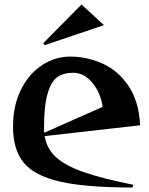

<svg xmlns="http://www.w3.org/2000/svg" viewBox="-20 -822 663 855"><path d="M38 -258Q38 -352 73.5 -423Q109 -494 167.5 -532Q226 -570 292 -570Q367 -570 436.5 -539Q506 -508 552.5 -439Q599 -370 604 -264L179 -216Q188 -160 229.5 -122Q271 -84 353 -55.5Q435 -27 574 1L570 13Q363 13 248.5 -13Q134 -39 86 -97Q38 -155 38 -258ZM177 -231 437 -346Q429 -407 392 -452.5Q355 -498 306 -498Q262 -498 234.5 -478Q207 -458 191.5 -403.5Q176 -349 176 -250Q176 -237 177 -231ZM173 -630 343 -802 443 -710 179 -621Z"/></svg>

Font: Tiejili SC
Style: Regular
Weight: 400
Designer: Buernia
Foundry: Ershou Xiaoxi Press
Version: Version 1.100